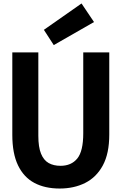

<svg xmlns="http://www.w3.org/2000/svg" viewBox="-20 -1070 701 1107"><path d="M324 17Q239 17 178 -15.5Q117 -48 84 -116.5Q51 -185 51 -292V-768H201V-287Q201 -222 216.5 -184Q232 -146 260.5 -130Q289 -114 329 -114Q391 -114 425.5 -156Q460 -198 460 -302V-768H610V-294Q610 -185 573 -116.5Q536 -48 471.5 -15.5Q407 17 324 17ZM290 -810 233 -898 450 -1050 522 -943Z"/></svg>

Font: Yaldevi
Style: Bold
Weight: 700
Designer: Sol Matas, Rajitha Manaperi, Kosala Senevirathne
Foundry: Mooniak
Version: Version 1.100